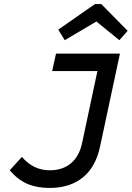

<svg xmlns="http://www.w3.org/2000/svg" viewBox="-20 -914 649 946"><path d="M224 12Q161 12 114 -8.5Q67 -29 28 -75L88 -141Q144 -75 225 -75Q288 -75 329 -109Q370 -143 384 -207L460 -564H237L256 -650H571L473 -192Q452 -92 388.5 -40Q325 12 224 12ZM299 -716 267 -768 448 -894H479L609 -762L568 -716L455 -808Z"/></svg>

Font: Sometype Mono Medium
Style: Italic
Weight: 500
Italic angle: -12°
Monospace: yes
Designer: Ryoichi Tsunekawa
Foundry: Dharma Type
Version: Version 1.000; ttfautohint (v1.8.3)